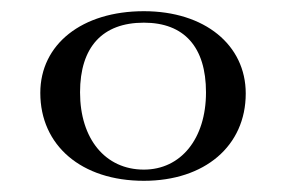

<svg xmlns="http://www.w3.org/2000/svg" viewBox="-20 -626 511 343"><path d="M52 -460C52 -366.2 125.3 -303 237 -303C345.6 -303 419 -365.1 419 -459C419 -545.8 345.6 -606 237 -606C126.5 -606 52 -547 52 -460ZM123 -461C123 -542 163 -585.5 237 -585.5C309.1 -585.5 348 -542 348 -461C348 -377.8 302.8 -323 237 -323C168.3 -323 123 -377.8 123 -461Z"/></svg>

Font: Prida01
Style: Bold
Weight: 700
Designer: gluk
Foundry: gluk
Version: Version 00.072